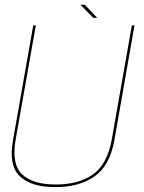

<svg xmlns="http://www.w3.org/2000/svg" viewBox="-20 -781 605 806"><path d="M212 4.5Q312.5 4.5 376.8 -40.5Q441 -85.5 460 -192L544.5 -674.5H533.5L449.5 -197Q431 -92.5 371.2 -49.5Q311.5 -6.5 214 -6.5Q117 -6.5 72.2 -49.5Q27.5 -92.5 46 -197L130.5 -674.5H119.5L34.5 -192Q15.5 -85.5 63.8 -40.5Q112 4.5 212 4.5ZM372 -706H388L336 -761H317.5Z"/></svg>

Font: Anybody UltraCondensed Thin Thin
Style: Italic
Weight: 250
Italic angle: -10°
Version: Version 1.111